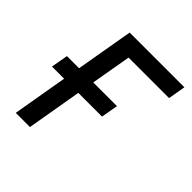

<svg xmlns="http://www.w3.org/2000/svg" viewBox="-149 -623 727 727"><g transform="rotate(45 214.0 -260.0)"><path d="M45 0H121L159 -221H286L298 -289H171L199 -450H416L428 -520H135L95 -289H30L18 -221H83Z"/></g></svg>

Font: Fixel Text 20240404
Style: Italic
Weight: 400
Width: 4
Italic angle: -10°
Designer: AlfaBravo + MacPaw
Foundry: Kyrylo Tkachov, Marchela Mozhyna, Serhii Makarenko, Maria Weinstein, Zakhar Kryvoshyya
Version: Version 1.211;Glyphs 3.2 (3225)